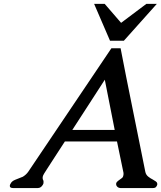

<svg xmlns="http://www.w3.org/2000/svg" viewBox="-20 -954 826 984"><path d="M462.4 -934.1H516.6L600.6 -836.9L730 -934.1H783.7L614.7 -745.1H543.9ZM567.9 -288.1 517.1 -545.4Q487.3 -498 438.5 -423.8Q390.1 -349.6 350.6 -288.1ZM785.6 -6.3Q784.7 -2.9 780.3 3.4Q775.9 9.8 762.7 9.8H597.7Q588.9 9.8 582.5 4.4Q576.7 -1 575.7 -5.9Q574.7 -10.7 575.7 -15.6Q577.1 -21 585.4 -27.3Q593.8 -34.2 600.1 -38.1Q606.4 -42 608.9 -45.9Q611.3 -49.8 612.3 -55.7Q613.8 -61.5 612.8 -68.8L579.6 -229H312.5Q290 -194.3 262.7 -152.3Q235.4 -110.4 219.2 -85Q202.6 -59.6 201.2 -55.2Q199.7 -50.3 198.7 -46.9Q198.2 -43.5 198.7 -39.6Q198.7 -35.6 201.2 -31.2Q203.6 -26.9 203.1 -21.5Q202.6 -16.1 202.6 -13.7Q201.7 -10.3 199.7 -7.3Q189.9 9.8 173.3 9.8H47.4Q30.3 9.8 30.3 -1Q30.3 -2.9 30.8 -4.9Q31.2 -7.8 33.7 -11.7Q39.6 -25.4 58.1 -32.7Q76.7 -40 97.2 -48.3Q114.7 -59.1 125 -74.2L550.8 -706.5H598.1Q610.4 -642.1 627 -558.6Q644 -475.1 661.6 -386.7Q679.2 -298.3 696.3 -214.8Q713.4 -131.3 724.6 -74.2Q727.5 -58.6 739.7 -48.8Q752 -39.1 761.7 -34.7Q771 -29.3 778.3 -24.4Q785.2 -19.5 785.6 -14.6Q786.1 -12.2 786.1 -10.3Q786.1 -7.8 785.6 -6.3Z"/></svg>

Font: Caudex
Style: Bold
Weight: 700
Italic angle: -13°
Version: Version 1.04